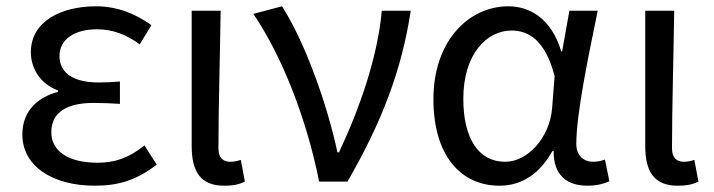

<svg xmlns="http://www.w3.org/2000/svg" viewBox="-20 -577 2270 610"><path d="M281 13C356 13 413 -4 478 -54L439 -115C388 -74 343 -60 290 -60C197 -60 143 -97 143 -157C143 -217 188 -250 277 -250C304 -250 330 -249 361 -247V-318C335 -316 315 -315 294 -315C206 -315 169 -350 169 -399C169 -455 221 -484 288 -484C338 -484 382 -467 424 -436L461 -497C410 -534 351 -557 285 -557C174 -557 78 -509 78 -411C78 -360 108 -310 164 -290V-285C103 -269 51 -227 51 -150C51 -49 147 13 281 13Z M692 13C723 13 742 8 758 0L745 -69C733 -65 722 -63 712 -63C689 -63 674 -75 674 -106C674 -237 679 -396 681 -543H589V-113C589 -32 617 13 692 13Z M994 0H1084C1194 -191 1256 -354 1285 -543H1193C1180 -397 1123 -233 1057 -93H1052C1021 -240 951 -440 876 -557L785 -533C878 -395 954 -199 994 0Z M1567 13C1637 13 1694 -24 1735 -97H1739C1738 -21 1781 13 1846 13C1878 13 1900 6 1916 -1L1902 -70C1891 -66 1877 -63 1865 -63C1835 -63 1811 -82 1811 -119C1811 -218 1850 -400 1879 -543H1789L1766 -414H1763C1732 -518 1663 -557 1595 -557C1470 -557 1357 -448 1357 -262C1357 -84 1443 13 1567 13ZM1585 -63C1501 -63 1452 -136 1452 -263C1452 -406 1527 -480 1605 -480C1656 -480 1712 -453 1742 -335L1734 -232C1726 -140 1657 -63 1585 -63Z M2133 13C2164 13 2183 8 2199 0L2186 -69C2174 -65 2163 -63 2153 -63C2130 -63 2115 -75 2115 -106C2115 -237 2120 -396 2122 -543H2030V-113C2030 -32 2058 13 2133 13Z"/></svg>

Font: Source Han Sans CN Regular
Style: Regular
Weight: 400
Designer: Ryoko NISHIZUKA (kana & ideographs); Paul D. Hunt (Latin, Greek & Cyrillic); Wenlong ZHANG (bopomofo); Sandoll Communica
Foundry: Adobe Systems Incorporated
Version: Version 1.004;PS 1.004;hotconv 1.0.82;makeotf.lib2.5.63406